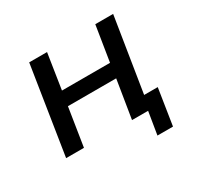

<svg xmlns="http://www.w3.org/2000/svg" viewBox="-137 -655 966 941"><g transform="rotate(-30 345.5 -184.5)"><path d="M499 128 520 0H429L464 -216H191L157 0H56L134 -497H235L204 -297H476L508 -497H609L542 -77H619L587 128Z"/></g></svg>

Font: Nunito Sans 7pt Medium
Style: Italic
Weight: 500
Italic angle: -9°
Designer: Vernon Adams
Foundry: Vernon Adams
Version: Version 3.101;gftools[0.9.27]